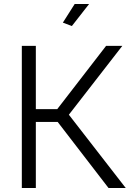

<svg xmlns="http://www.w3.org/2000/svg" viewBox="-20 -939 674 959"><path d="M339 -809 425 -919H353L294 -826ZM89 0H159V-330H268L522 0H608L324 -366L591 -710H510L266 -394H159V-710H89Z"/></svg>

Font: FIGSv2-sans-serif
Style: Regular
Weight: 400
Designer: Matt McInerney, Pablo Impallari, Rodrigo Fuenzalida,Mirko Velimirovic
Foundry: Matt McInerney, Pablo Impallari, Rodrigo Fuenzalida
Version: Version 4.021;hotconv 1.0.109;makeotfexe 2.5.65596